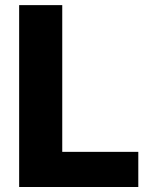

<svg xmlns="http://www.w3.org/2000/svg" viewBox="-20 -748 605 768"><path d="M56.6 0H533.2V-140.6H229V-727.5H56.6Z"/></svg>

Font: Inter ExtraBold
Style: Regular
Weight: 800
Designer: Rasmus Andersson
Foundry: rsms
Version: Version 4.001;git-9221beed3